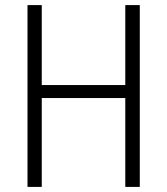

<svg xmlns="http://www.w3.org/2000/svg" viewBox="-20 -734 657 754"><path d="M472 0V-349H144V0H88V-714H144V-400H472V-714H529V0Z"/></svg>

Font: Noto Sans UI NarrowLight
Style: Regular
Weight: 300
Width: 4
Designer: Monotype Design Team
Foundry: Monotype Imaging Inc.
Version: Version 1.001